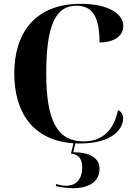

<svg xmlns="http://www.w3.org/2000/svg" viewBox="-20 -744 708 1009"><path d="M401 10C572 10 627 -68 627 -121C627 -144 617 -158 600 -165C578 -57 516 -1 419 -1C282 -1 223 -108 223 -358C223 -607 270 -714 381 -714C466 -714 503 -656 503 -521C584 -521 628 -558 628 -607C628 -673 547 -724 404 -724C167 -724 55 -574 55 -358C55 -148 158 -5 366 9L353 63C376 66 412 75 412 135C412 195 383 232 327 232C311 232 294 229 274 223V234C298 241 340 245 361 245C452 245 503 208 503 143C503 87 453 56 365 56L376 9C384 10 392 10 401 10Z"/></svg>

Font: Noto Serif Display
Style: Bold
Weight: 700
Designer: Monotype Design Team
Foundry: Monotype Imaging Inc.
Version: Version 2.009